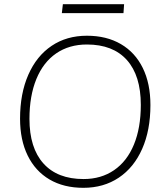

<svg xmlns="http://www.w3.org/2000/svg" viewBox="-20 -891 799 919"><path d="M76 -323Q76 -443 115.5 -533Q155 -623 227 -671.5Q299 -720 396 -720Q490 -720 558.5 -680Q627 -640 663.5 -565.5Q700 -491 700 -388Q700 -268 660.5 -178.5Q621 -89 548.5 -40.5Q476 8 379 8Q285 8 217 -32Q149 -72 112.5 -146.5Q76 -221 76 -323ZM654 -389Q654 -529 587.5 -603.5Q521 -678 396 -678Q311 -678 249 -635.5Q187 -593 154 -512.5Q121 -432 121 -322Q121 -183 188 -108.5Q255 -34 380 -34Q464 -34 526 -76.5Q588 -119 621 -199Q654 -279 654 -389ZM281 -871H574L571 -828H276Z"/></svg>

Font: Muli ExtraLight
Style: Italic
Weight: 275
Italic angle: -4.541°
Designer: Vernon Adams
Foundry: Vernon Adams
Version: Version 2.001